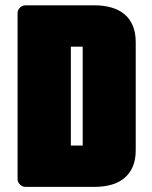

<svg xmlns="http://www.w3.org/2000/svg" viewBox="-20 -687 582 737"><path d="M47.4 -636.2Q47.4 -648.4 56.4 -657.5Q65.4 -666.5 77.6 -666.5H343.8Q378.4 -666.5 407.5 -658.2Q436.5 -649.9 457.3 -632.8Q478 -615.7 489.5 -588.9Q501 -562 501 -524.9V-110.8Q501 -73.7 489.5 -47.1Q478 -20.5 457 -3.2Q436 14.2 407.2 22.2Q378.4 30.3 343.8 30.3H77.6Q65.4 30.3 56.4 21.2Q47.4 12.2 47.4 0ZM297.4 -128.4V-507.8H252V-128.4Z"/></svg>

Font: Akaash Gobhi Moti
Style: Regular
Weight: 400
Designer: Kulbir Singh Thind, MD
Foundry: Punjab Online
Version: Version 1.200